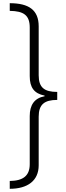

<svg xmlns="http://www.w3.org/2000/svg" viewBox="-20 -813 412 1201"><path d="M41 -793V-745C129 -744 166 -717 166 -641V-337C166 -265 194 -228 259 -215V-211C194 -199 166 -155 166 -87V214C166 287 124 318 41 319V368C153 368 222 317 222 221V-83C222 -160 258 -188 338 -188V-238C258 -238 222 -265 222 -342V-648C222 -750 161 -793 41 -793Z"/></svg>

Font: Noto Sans Kannada Light
Style: Regular
Weight: 300
Designer: Jelle Bosma - Monotype Design Team
Foundry: Monotype Imaging Inc.
Version: Version 2.005